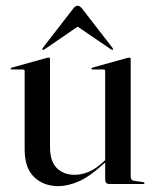

<svg xmlns="http://www.w3.org/2000/svg" viewBox="-20 -642 536 670"><path d="M66 -121V-394Q66 -399.5 59.5 -399.5H20.5Q17 -399.5 17 -402.5Q17 -404.5 21 -406L141.5 -439.5Q147.5 -441 150 -441Q154.5 -441 154.5 -436V-130Q154.5 -79 178.2 -55.5Q202 -32 240.5 -32Q264.5 -32 289.2 -42.2Q314 -52.5 340 -76.5L347 -83V-394Q347 -399.5 341.5 -399.5H302.5Q299 -399.5 299 -402.5Q299 -404.5 302.5 -406L423 -439.5Q428.5 -441 431 -441Q436 -441 436 -436V-25.5Q436 -13 448 -11L479.5 -6.5Q484 -6 484 -3Q484 0 480.5 0H361Q347 0 347 -16.5V-75L343.5 -72Q294 -26.5 255.8 -9.5Q217.5 7.5 183 7.5Q132.5 7.5 99.2 -24Q66 -55.5 66 -121ZM373.5 -468.5Q372 -467 367 -470L251 -549L135.5 -470Q130.5 -467 128.5 -468.5Q126 -470.5 129.5 -475L235.5 -612Q243.5 -622 251 -622Q258.5 -622 266.5 -612L372.5 -475Q376 -470.5 373.5 -468.5Z"/></svg>

Font: Fraunces144ptRegular
Style: Regular
Weight: 400
Version: Version 1.000;[0bf87f6ff]